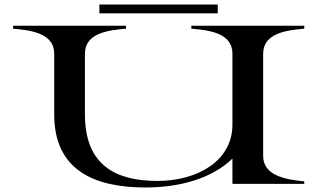

<svg xmlns="http://www.w3.org/2000/svg" viewBox="-20 -814 1412 850"><path d="M1327 -687V-700H827V-687C912 -680 1009 -666 1009 -576V-262C1009 -103 856 -13 677 -13C493 -13 356 -82 356 -307V-576C356 -667 456 -680 538 -687V-700H38V-687C120 -680 220 -666 220 -576V-307C220 -63 394 16 624 16C777 16 918 -24 1009 -112V0H1327V-11C1245 -19 1145 -36 1145 -124V-576C1145 -666 1245 -680 1327 -687ZM420 -794V-755H944V-794Z"/></svg>

Font: Sprat Extended Medium
Style: Regular
Weight: 500
Width: 9
Designer: Ethan Nakache
Foundry: Collletttivo
Version: Version 2.000;Glyphs 3.2 (3217)